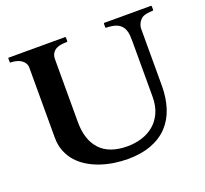

<svg xmlns="http://www.w3.org/2000/svg" viewBox="-121 -832 1058 990"><g transform="rotate(-20 408.0 -337.0)"><path d="M103 -603Q103 -617.2 96.4 -628.2Q89.8 -639.2 78.6 -646.5Q67.4 -653.8 52.7 -657.7Q38.1 -661.6 21.5 -661.6Q17.6 -661.6 17.6 -665.5V-684.6Q17.6 -688.5 21 -688.5H329.6Q332 -688.5 332.8 -687Q333.5 -685.5 333.5 -684.6V-665.5Q333.5 -664.6 332.8 -663.1Q332 -661.6 329.6 -661.6Q314.9 -661.6 299.6 -659.7Q284.2 -657.7 271.2 -650.9Q258.3 -644 250.2 -631.1Q242.2 -618.2 242.2 -596.2V-253.9Q242.2 -156.2 292 -102.8Q341.8 -49.3 440.9 -49.3Q481.9 -49.3 519.5 -60.8Q557.1 -72.3 585.9 -96.2Q614.7 -120.1 631.8 -157.2Q648.9 -194.3 648.9 -245.6V-548.8Q648.9 -565.4 647.7 -583Q646.5 -600.6 639.6 -616.2Q632.8 -631.8 618.2 -643.3Q603.5 -654.8 576.7 -659.2Q564.5 -661.1 556.4 -661.4Q548.3 -661.6 545.9 -661.6Q542 -661.6 542 -665.5V-684.6Q542 -688.5 545.9 -688.5H800.8Q803.2 -688.5 804 -687Q804.7 -685.5 804.7 -684.6V-665.5Q804.7 -664.6 803.7 -663.1Q802.7 -661.6 800.8 -661.6Q783.2 -661.6 769.8 -658.9Q756.3 -656.2 749.5 -653.3Q741.2 -649.9 734.4 -642.8Q727.5 -635.7 722.9 -627.7Q718.3 -619.6 715.8 -611.1Q713.4 -602.5 713.4 -596.2V-283.7Q713.4 -214.8 695.3 -159.9Q677.2 -105 640.9 -66.7Q604.5 -28.3 549.3 -7.6Q494.1 13.2 420.4 13.2Q385.3 13.2 347.9 7.8Q310.5 2.4 275.1 -9.3Q239.7 -21 208.5 -39.6Q177.2 -58.1 153.8 -84Q130.4 -109.9 116.7 -143.6Q103 -177.2 103 -219.7V-603Z"/></g></svg>

Font: Cardo
Style: Bold
Weight: 700
Designer: David J. Perry
Foundry: David J. Perry
Version: Version 1.0011